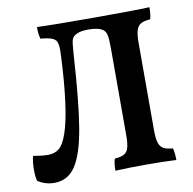

<svg xmlns="http://www.w3.org/2000/svg" viewBox="-78 -757 847 844"><g transform="rotate(-10 346.0 -335.0)"><path d="M24 -14Q19 -32 19 -63Q19 -100 26 -124Q66 -117 92 -117Q122 -117 142 -133.5Q162 -150 178 -197Q195 -246 206.5 -333Q218 -420 223 -531L224 -561Q224 -586 218.5 -598.5Q213 -611 197 -617Q181 -623 147 -626Q141 -647 141 -679Q210 -676 398 -676Q583 -676 643 -679Q643 -644 637 -626Q609 -624 595 -616Q581 -608 575 -589Q569 -570 569 -533V-144Q569 -106 575 -87Q581 -68 595 -60Q609 -52 637 -50Q643 -31 643 3Q588 0 511 0Q428 0 371 3Q371 -32 378 -50Q406 -52 420 -60Q434 -68 439.5 -87Q445 -106 445 -144V-533Q445 -575 440.5 -592.5Q436 -610 421 -618Q401 -629 360 -629Q324 -629 305 -618Q290 -610 286 -595Q282 -580 279 -533Q266 -324 247 -210Q228 -96 193.5 -43.5Q159 9 99 9Q75 9 55 2Q35 -5 24 -14Z"/></g></svg>

Font: Vollkorn SC SemiBold
Style: Regular
Weight: 600
Designer: Friedrich Althausen
Foundry: Friedrich Althausen
Version: Version 4.015